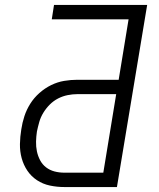

<svg xmlns="http://www.w3.org/2000/svg" viewBox="-20 -755 640 775"><path d="M240 0Q210 0 181.5 -6Q153 -12 129.5 -27.5Q106 -43 90.5 -66Q75 -89 67.5 -116.5Q60 -144 60.5 -173.5Q61 -203 66 -233Q70 -260 78.5 -286Q87 -312 102 -336Q117 -360 139 -379.5Q161 -399 186.5 -411.5Q212 -424 239 -428.5Q266 -433 292 -433H459L499 -677H189L198 -735H574L452 0ZM240 -58H397L449 -375H292Q273 -375 253 -371Q233 -367 214.5 -357.5Q196 -348 181 -333Q166 -318 155 -300Q144 -282 138.5 -262.5Q133 -243 129 -224Q126 -204 125.5 -183.5Q125 -163 129 -144Q133 -125 142 -108Q151 -91 166 -79.5Q181 -68 200 -63Q219 -58 240 -58Z"/></svg>

Font: Iosevka SS04 Light Extended
Style: Italic
Weight: 300
Width: 7
Italic angle: -9°
Monospace: yes
Designer: Belleve Invis
Foundry: Belleve Invis
Version: Version 19.0.0; ttfautohint (v1.8.4)